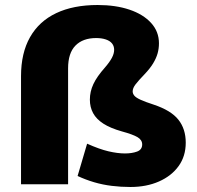

<svg xmlns="http://www.w3.org/2000/svg" viewBox="-20 -736 787 767"><path d="M501 11Q463 11 426.5 6.5Q390 2 356 -8Q322 -18 290 -33L328 -162Q377 -140 413.5 -131.5Q450 -123 479 -123Q507 -123 527.5 -130.5Q548 -138 548 -159Q548 -177 529.5 -188Q511 -199 467 -211Q421 -224 393 -242Q365 -260 352 -284Q339 -308 339 -338Q339 -370 353 -400Q367 -430 399 -466Q418 -488 427 -505Q436 -522 436 -537Q436 -552 427.5 -562.5Q419 -573 402.5 -578.5Q386 -584 364 -584Q311 -584 281.5 -554Q252 -524 252 -463V0H64V-432Q64 -524 100 -587.5Q136 -651 204.5 -683.5Q273 -716 370 -716Q442 -716 497 -697.5Q552 -679 583.5 -644.5Q615 -610 615 -563Q615 -542 609.5 -522.5Q604 -503 591.5 -482.5Q579 -462 558 -440Q533 -414 521.5 -399Q510 -384 510 -371Q510 -362 516.5 -354Q523 -346 541.5 -337.5Q560 -329 594 -318Q663 -295 692.5 -258Q722 -221 722 -166Q722 -112 693.5 -72.5Q665 -33 615 -11Q565 11 501 11Z"/></svg>

Font: Nunito Sans 8pt Black
Style: Regular
Weight: 900
Version: Version 3.101;gftools[0.9.27]